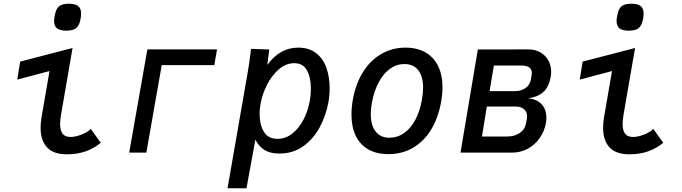

<svg xmlns="http://www.w3.org/2000/svg" viewBox="-20 -814 3640 1024"><path d="M196.5 -132Q196.5 -157 201 -185.5L244 -435L72 -389.5L87.5 -485.5L367 -558L305.5 -202Q300.5 -172 300.5 -152.5Q300.5 -119 313.5 -101.2Q326.5 -83.5 356.5 -83.5Q381 -83.5 412.2 -95.2Q443.5 -107 464.5 -126L517.5 -52.5Q484.5 -24.5 439.5 -7.8Q394.5 9 336.5 9Q265 9 230.8 -28Q196.5 -65 196.5 -132ZM268.5 -702Q268.5 -714 271.5 -729Q276 -754 284.2 -767.8Q292.5 -781.5 307.5 -787.8Q322.5 -794 347.5 -794Q382 -794 397.2 -781.5Q412.5 -769 412.5 -742Q412.5 -727.5 410 -715Q405.5 -690.5 397 -676.8Q388.5 -663 373.5 -656.8Q358.5 -650.5 333.5 -650.5Q299.5 -650.5 284 -662.8Q268.5 -675 268.5 -702Z M766 -550.5H1137.5L1123 -466.5H842.5L760.5 0H669Z M1317 -538 1319 -553.5 1416 -550 1405.5 -467.5Q1441 -515.5 1481.8 -537.8Q1522.5 -560 1570.5 -560Q1629 -560 1666.5 -530.2Q1704 -500.5 1721 -451.8Q1738 -403 1738 -344Q1738 -304 1731.5 -268.5Q1719 -200 1686.5 -137.8Q1654 -75.5 1599 -35.2Q1544 5 1470 5Q1422 5 1391.5 -13.5Q1361 -32 1342 -69L1294.5 190H1193.5L1302 -433Q1310.5 -483 1317 -538ZM1632.5 -277.5Q1638 -309 1638 -341.5Q1638 -400 1617.2 -438.5Q1596.5 -477 1549.5 -477Q1504.5 -477 1466.5 -443.8Q1428.5 -410.5 1403.2 -360Q1378 -309.5 1369.5 -259.5Q1364.5 -231 1364.5 -206Q1364.5 -149.5 1387.2 -111.5Q1410 -73.5 1460 -73.5Q1504 -73.5 1540 -102.5Q1576 -131.5 1599.8 -178.2Q1623.5 -225 1632.5 -277.5Z M1854.5 -203.5Q1854.5 -241.5 1862 -284Q1877.5 -368.5 1916.8 -430.8Q1956 -493 2014.2 -526.5Q2072.5 -560 2143 -560Q2205 -560 2249.2 -534.5Q2293.5 -509 2316.8 -461.5Q2340 -414 2340 -348Q2340 -311.5 2332.5 -270Q2317 -184 2278.5 -121.5Q2240 -59 2182.2 -25.5Q2124.5 8 2052 8Q1988.5 8 1944.2 -17.2Q1900 -42.5 1877.2 -90Q1854.5 -137.5 1854.5 -203.5ZM2230 -281Q2236.5 -319 2236.5 -345.5Q2236.5 -406.5 2210.8 -439.5Q2185 -472.5 2136.5 -472.5Q2095.5 -472.5 2060.2 -447.2Q2025 -422 2000 -375.5Q1975 -329 1963.5 -266.5Q1957.5 -233.5 1957.5 -205.5Q1957.5 -145.5 1983.5 -112.5Q2009.5 -79.5 2056.5 -79.5Q2099.5 -79.5 2134.8 -104Q2170 -128.5 2194.5 -174Q2219 -219.5 2230 -281Z M2528.5 -550 2799 -550.5Q2834 -550.5 2861.5 -535Q2889 -519.5 2904.2 -492.2Q2919.5 -465 2919.5 -431Q2919.5 -419.5 2917 -403.5Q2907.5 -350.5 2878.5 -323.8Q2849.5 -297 2797.5 -290H2794Q2843.5 -285.5 2868.8 -258Q2894 -230.5 2894 -186.5Q2894 -170 2891.5 -157.5Q2883.5 -113.5 2858.2 -77.5Q2833 -41.5 2794.8 -20.8Q2756.5 0 2711 0H2436ZM2785.5 -157 2789.5 -177Q2791 -185.5 2791 -193Q2791 -218.5 2774 -232.2Q2757 -246 2727.5 -246H2576.5L2550.5 -86H2685.5Q2724.5 -86 2752 -104.8Q2779.5 -123.5 2785.5 -157ZM2811.5 -390 2815 -410.5Q2816.5 -418 2816.5 -424Q2816.5 -445.5 2802 -455Q2787.5 -464.5 2759 -464.5H2614L2591 -328H2727.5Q2759.5 -328 2782.8 -344.5Q2806 -361 2811.5 -390Z M3196.5 -132Q3196.5 -157 3201 -185.5L3244 -435L3072 -389.5L3087.5 -485.5L3367 -558L3305.5 -202Q3300.5 -172 3300.5 -152.5Q3300.5 -119 3313.5 -101.2Q3326.5 -83.5 3356.5 -83.5Q3381 -83.5 3412.2 -95.2Q3443.5 -107 3464.5 -126L3517.5 -52.5Q3484.5 -24.5 3439.5 -7.8Q3394.5 9 3336.5 9Q3265 9 3230.8 -28Q3196.5 -65 3196.5 -132ZM3268.5 -702Q3268.5 -714 3271.5 -729Q3276 -754 3284.2 -767.8Q3292.5 -781.5 3307.5 -787.8Q3322.5 -794 3347.5 -794Q3382 -794 3397.2 -781.5Q3412.5 -769 3412.5 -742Q3412.5 -727.5 3410 -715Q3405.5 -690.5 3397 -676.8Q3388.5 -663 3373.5 -656.8Q3358.5 -650.5 3333.5 -650.5Q3299.5 -650.5 3284 -662.8Q3268.5 -675 3268.5 -702Z"/></svg>

Font: JuliaMono MediumItalic
Style: Regular
Weight: 500
Italic angle: -9°
Monospace: yes
Designer: cormullion
Foundry: corm
Version: Version 0.049; ttfautohint (v1.8.4)